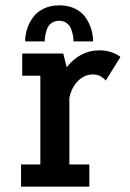

<svg xmlns="http://www.w3.org/2000/svg" viewBox="-20 -701 490 721"><path d="M74.5 -545.5Q74.5 -570 82 -593Q89.5 -616 104.2 -636.2Q119 -656.5 144.5 -668.8Q170 -681 203 -681Q236 -681 261.2 -668.8Q286.5 -656.5 300.8 -636.2Q315 -616 322.2 -593Q329.5 -570 329.5 -545.5H256Q256 -555.5 254.2 -566.2Q252.5 -577 247.5 -591Q242.5 -605 230.8 -614Q219 -623 202 -623Q184.5 -623 172.8 -614Q161 -605 156.2 -591Q151.5 -577 149.8 -566.2Q148 -555.5 148 -545.5ZM240.5 -83.5H315.5V0H59V-83.5H131.5V-416.5H63.5V-500H217.5L230.5 -448.5Q281 -512 353.5 -512Q381 -512 403.5 -503Q426 -494 432 -486.5L377 -398.5Q371.5 -406 359 -413.8Q346.5 -421.5 330 -421.5Q297 -421.5 272.8 -397Q248.5 -372.5 240.5 -333.5Z"/></svg>

Font: League Mono Condensed Medium
Style: Regular
Weight: 500
Width: 1
Designer: Tyler Finck
Foundry: The League of Moveable Type / Tyler Finck
Version: Version 2.210